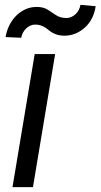

<svg xmlns="http://www.w3.org/2000/svg" viewBox="-20 -767 412 787"><path d="M31.2 0 122.2 -545.5H206L115.1 0ZM130.7 -738.6Q157.7 -738.6 175.4 -727.3Q184.3 -721.6 192.8 -715.9Q201.3 -710.2 210.2 -704.5Q228 -693.2 252.8 -693.2Q263.8 -693.2 273.4 -697.8Q283 -702.4 290.7 -709.9Q298.3 -717.3 303.3 -727.1Q308.2 -736.9 309.7 -747.2L372.2 -741.5Q363.6 -685.7 327.1 -653.4Q290.1 -620.7 244.3 -620.7Q227.6 -620.7 216.1 -624.1Q204.5 -627.5 195.7 -632.5Q186.8 -637.4 179.7 -643.5Q172.6 -649.5 164.6 -654.5Q156.6 -659.4 147 -662.8Q137.4 -666.2 123.6 -666.2Q113.6 -666.2 104.2 -661.9Q94.8 -657.7 87.2 -650.4Q79.5 -643.1 74.2 -633.3Q68.9 -623.6 66.8 -612.2L2.8 -615.1Q6.7 -639.2 17.4 -661.4Q28.1 -683.6 44.6 -700.8Q61.1 -718 82.9 -728.3Q104.8 -738.6 130.7 -738.6Z"/></svg>

Font: Inter P
Style: Italic
Weight: 400
Italic angle: -9.40001°
Designer: Rasmus Andersson
Foundry: rsms
Version: Version 3.018;git-588b23468